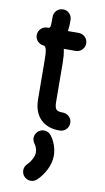

<svg xmlns="http://www.w3.org/2000/svg" viewBox="-102 -680 560 1028"><g transform="rotate(10 178.5 -166.0)"><path d="M259.3 -522.9H199.7C203.1 -543 204.1 -563 203.6 -584.5C203.1 -611.8 181.6 -632.8 154.8 -632.8C126 -632.8 105.5 -608.9 106 -583.5C106.4 -537.1 106.9 -522.9 94.2 -522H93.3H91.8C65.4 -523.9 39.1 -502.9 39.1 -473.1C39.1 -447.3 59.1 -426.3 84 -424.3C100.6 -423.3 104 -398.4 104.5 -348.6L106 -138.7C106 -95.7 116.2 -62 136.2 -37.1C157.2 -11.2 192.4 10.3 249.5 9.3C276.9 8.8 297.9 -12.7 297.9 -39.6C297.9 -68.4 273.9 -88.9 248.5 -88.4C226.6 -87.9 216.8 -93.3 212.4 -98.6C207 -105.5 203.6 -118.2 203.6 -138.7L202.1 -349.6C201.7 -376.5 200.2 -401.4 194.8 -425.3H259.3C286.1 -425.3 308.1 -447.3 308.1 -474.1C308.1 -501 286.1 -522.9 259.3 -522.9ZM128.9 102.5C136.7 112.3 144 130.9 144 148.4C144 169.4 128.4 198.2 108.9 217.3C99.1 226.6 93.8 238.8 93.8 252.4C93.8 279.3 115.7 301.3 142.6 301.3C155.8 301.3 167.5 295.9 176.3 287.6C211.4 253.9 241.7 201.2 241.7 148.4C241.7 106 224.6 66.4 205.1 42C195.8 30.3 182.6 23.4 167 23.4C140.1 23.4 118.2 45.4 118.2 72.3C118.2 84 122.6 94.7 128.9 102.5Z"/></g></svg>

Font: Velvelyne Book
Style: Bold
Weight: 700
Designer: Manon Van der Borght et Mariel Nils
Foundry: Velvetyne
Version: Version 1.070;Glyphs 3.3.1 (3343)